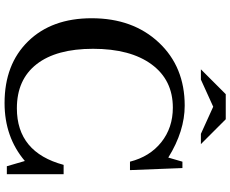

<svg xmlns="http://www.w3.org/2000/svg" viewBox="-104 -896 1010 842"><g transform="rotate(90 401.0 -475.0)"><path d="M671 -708 689 -770H717L726 -540H689Q667 -627 603.5 -677.5Q540 -728 452 -728Q331 -728 262.5 -635Q194 -542 194 -378Q194 -217 261.5 -130.5Q329 -44 455 -44Q648 -44 703 -249H744V0H709L686 -79Q581 10 432 10Q262 10 161 -93.5Q60 -197 60 -372Q60 -553 166.5 -666.5Q273 -780 443 -780Q555 -780 671 -708ZM393 -960H503L612 -851H567L448 -905L329 -851H284Z"/></g></svg>

Font: Libre Baskerville
Style: Regular
Weight: 400
Designer: Pablo Impallari, Rodrigo Fuenzalida
Foundry: Pablo Impallari, Rodrigo Fuenzalida
Version: Version 1.000